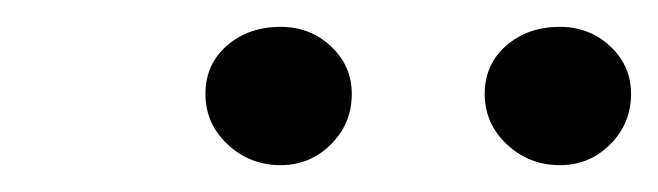

<svg xmlns="http://www.w3.org/2000/svg" viewBox="-20 -668 490 143"><path d="M133 -598Q133 -620 149 -634Q165 -648 189 -648Q211 -648 226.5 -633.5Q242 -619 242 -598Q242 -576 226.5 -560.5Q211 -545 189 -545Q166 -545 149.5 -560.5Q133 -576 133 -598ZM341 -598Q341 -620 357 -634Q373 -648 397 -648Q419 -648 434.5 -633.5Q450 -619 450 -598Q450 -576 434.5 -560.5Q419 -545 397 -545Q374 -545 357.5 -560.5Q341 -576 341 -598Z"/></svg>

Font: Tilda Sans
Style: Regular
Weight: 400
Designer: ParaType Ltd
Foundry: ParaType Ltd
Version: Version 1.002W